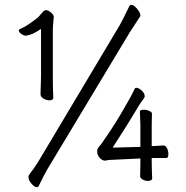

<svg xmlns="http://www.w3.org/2000/svg" viewBox="-20 -731 770 796"><path d="M186 -315Q172 -315 160 -322.5Q148 -330 148 -340V-341L150 -411V-611Q127 -596 115.5 -591Q104 -586 92 -584Q91 -583 88 -583Q78 -583 68 -590.5Q58 -598 58 -605Q58 -609 64 -611Q82 -619 97.5 -629.5Q113 -640 138 -659Q143 -664 153 -676.5Q163 -689 170 -689Q179 -689 191 -679.5Q203 -670 203 -660Q203 -655 201 -640Q199 -619 199 -603V-416Q199 -355 201 -326V-325Q201 -321 197 -318Q193 -315 186 -315ZM101 -7Q120 -31 137 -58L476 -626Q488 -647 514 -701Q518 -711 524 -711Q535 -711 548.5 -694.5Q562 -678 562 -667Q562 -665 561 -663Q544 -638 518 -597L175 -27Q163 -6 141 39Q139 45 133 45Q123 45 110.5 30.5Q98 16 98 3Q98 -3 101 -7ZM386 -117Q391 -124 396 -129.5Q401 -135 404 -140Q445 -198 483 -262Q521 -326 538 -362Q540 -367 545 -367Q555 -367 567.5 -355.5Q580 -344 580 -332Q580 -328 577 -324Q561 -302 557 -295Q510 -216 447 -119L562 -122V-214L560 -269Q560 -276 577 -276Q589 -276 599.5 -271Q610 -266 610 -260L609 -214V-125L658 -128Q666 -128 672 -117Q678 -106 678 -92Q678 -76 670 -76H609V-55L610 -13Q611 -4 611 9Q611 13 606.5 16Q602 19 593 19Q581 19 571 13Q561 7 561 -1L562 -56V-74L436 -68Q429 -68 417 -65H416Q404 -65 393.5 -76.5Q383 -88 383 -102Q383 -112 386 -117Z"/></svg>

Font: JyunsaiKaai Light
Style: Regular
Weight: 300
Designer: Fontworks Inc.
Version: Version 0.030;April 7, 2024;FontCreator 14.0.0.2901 64-bit